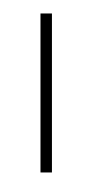

<svg xmlns="http://www.w3.org/2000/svg" viewBox="-20 -916 580 1204"><path d="M233.9 -831.5H305.7V165.5H233.9ZM172.4 -622.1ZM169.9 -896.5ZM233.9 267.6Z"/></svg>

Font: Noto Sans Devanagari UI
Style: Regular
Weight: 400
Designer: Monotype Design Team
Foundry: Monotype Imaging Inc.
Version: Version 1.06